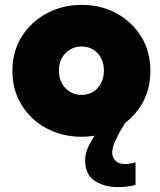

<svg xmlns="http://www.w3.org/2000/svg" viewBox="-20 -550 657 789"><path d="M315 12Q237 12 172.5 -22Q108 -56 69.5 -117.5Q31 -179 31 -259Q31 -339 69.5 -400Q108 -461 173 -495.5Q238 -530 316 -530Q394 -530 458 -495.5Q522 -461 560 -400Q598 -339 598 -259Q598 -179 560 -117.5Q522 -56 457.5 -22Q393 12 315 12ZM315 -160Q342 -160 363 -173Q384 -186 395.5 -208.5Q407 -231 407 -260Q407 -289 395.5 -311Q384 -333 363 -346Q342 -359 315 -359Q288 -359 267 -346Q246 -333 234 -311Q222 -289 222 -260Q222 -231 234 -208.5Q246 -186 267 -173Q288 -160 315 -160ZM466 219Q408 219 368.5 192.5Q329 166 330 106Q330 76 348 42.5Q366 9 389.5 -21.5Q413 -52 431.5 -72Q450 -92 453 -95L510 -69Q509 -66 498 -50Q487 -34 474 -11Q461 12 451 35.5Q441 59 441 77Q441 97 454.5 110.5Q468 124 493 124Q505 124 516.5 122Q528 120 537 117V210Q524 214 503 216.5Q482 219 466 219Z"/></svg>

Font: MuseoModerno Thin Black
Style: Regular
Weight: 900
Version: Version 1.002